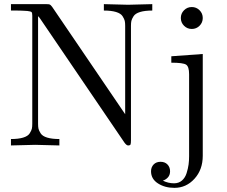

<svg xmlns="http://www.w3.org/2000/svg" viewBox="-20 -703 1095 928"><path d="M869.5 -578.5Q854 -594 854 -616Q854 -638 869.5 -653.5Q885 -669 907 -669Q929 -669 944.5 -653.5Q960 -638 960 -616Q960 -594 944.5 -578.5Q929 -563 907 -563Q885 -563 869.5 -578.5ZM710 125Q710 105 722.5 92Q735 79 756 79Q777 79 789.5 92Q802 105 802 125Q802 143 791.5 154.5Q781 166 767 170Q793 183 821 183Q844 183 859.5 169.5Q875 156 882 133.5Q889 111 891.5 92Q894 73 894 52V-344Q894 -381 879.5 -390.5Q865 -400 808 -400V-431L960 -442V50Q960 117 920 161Q880 205 823 205Q777 205 743.5 183.5Q710 162 710 125ZM33 0V-31Q69 -31 92 -38Q115 -45 123.5 -58.5Q132 -72 134 -81Q136 -90 136 -105V-627Q136 -641 132.5 -644.5Q129 -648 112 -650Q82 -652 62 -652H33V-683H203Q217 -683 221 -681Q225 -679 232 -670L585 -151V-578Q585 -593 583 -602Q581 -611 572.5 -624.5Q564 -638 541 -645Q518 -652 482 -652V-683Q587 -680 599 -680Q611 -680 716 -683V-652Q680 -652 657 -645Q634 -638 625.5 -624.5Q617 -611 615 -602Q613 -593 613 -578V-26Q613 -10 611 -5Q609 0 599 0Q592 0 582 -13L174 -613Q170 -619 164 -625V-105Q164 -90 166 -81Q168 -72 176.5 -58.5Q185 -45 208 -38Q231 -31 267 -31V0Q162 -3 150 -3Q138 -3 33 0Z"/></svg>

Font: CMU Serif
Style: Roman
Weight: 500
Version: Version 0.7.0